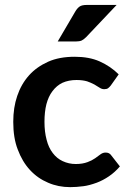

<svg xmlns="http://www.w3.org/2000/svg" viewBox="-20 -751 522 778"><path d="M460.9 -449.7 428.7 -404.3Q423.3 -397.5 418 -393.6Q412.6 -389.6 402.3 -389.6Q392.6 -389.6 383.8 -395.5Q380.9 -397 373.8 -401.6Q366.7 -406.2 362.3 -408.7Q347.2 -416.5 333 -421.4Q314.5 -426.8 290 -426.8Q258.3 -426.8 232.9 -415.5Q209.5 -404.3 192.4 -381.3Q176.3 -360.4 168 -328.6Q160.2 -297.9 160.2 -257.3Q160.2 -216.8 168.9 -184.6Q176.8 -152.8 193.8 -130.9Q210.4 -108.9 233.9 -98.1Q258.8 -86.4 287.1 -86.4Q314.5 -86.4 335 -94.2Q352.5 -100.6 365.7 -109.9Q372.1 -114.3 387.7 -126Q397 -132.8 408.2 -132.8Q423.3 -132.8 430.7 -121.6L465.8 -76.7Q445.3 -52.7 421.4 -36.6Q397.9 -20.5 372.1 -10.7Q341.3 0.5 318.8 3.4Q289.1 7.3 264.6 7.3Q215.8 7.3 174.8 -10.7Q132.8 -28.3 101.6 -62Q70.3 -95.7 51.8 -145.5Q33.7 -191.9 33.7 -257.3Q33.7 -315.4 49.8 -362.3Q65.9 -410.2 97.7 -445.8Q128.4 -480 175.3 -501Q220.2 -521 282.7 -521Q341.3 -521 383.3 -502.4Q428.2 -482.4 460.9 -449.7ZM332.5 -731H452.6L329.1 -600.6Q319.3 -590.8 311 -586.9Q301.8 -583 288.1 -583H213.9L285.2 -704.6Q293 -717.8 302.7 -724.6Q312 -731 332.5 -731Z"/></svg>

Font: Lato-SemiBold
Style: Bold
Weight: 500
Designer: Lukasz Dziedzic with Adam Twardoch and Botio Nikoltchev
Foundry: tyPoland Lukasz Dziedzic
Version: ""